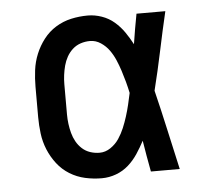

<svg xmlns="http://www.w3.org/2000/svg" viewBox="-44 -575 688 630"><g transform="rotate(-5 300.0 -260.0)"><path d="M267 8Q239 8 212 2Q185 -4 161.5 -18.5Q138 -33 121 -55Q104 -77 93.5 -102.5Q83 -128 79.5 -155.5Q76 -183 76 -210V-310Q76 -337 79.5 -364.5Q83 -392 93.5 -417.5Q104 -443 121 -465Q138 -487 161.5 -501.5Q185 -516 212 -522Q239 -528 267 -528Q290 -528 313 -520Q336 -512 354 -496.5Q372 -481 385.5 -461.5Q399 -442 410 -421Q414 -446 418 -470.5Q422 -495 427 -520H522Q507 -456 493.5 -391.5Q480 -327 464 -263Q480 -198 494.5 -132Q509 -66 524 0H429Q424 -26 419.5 -52Q415 -78 411 -103Q400 -82 386.5 -61.5Q373 -41 355 -25Q337 -9 314 -0.5Q291 8 267 8ZM267 -76Q286 -76 303 -87.5Q320 -99 331 -115.5Q342 -132 349.5 -150Q357 -168 363 -187Q369 -206 373.5 -225Q378 -244 382 -263Q378 -282 373 -300.5Q368 -319 362 -337.5Q356 -356 348.5 -373.5Q341 -391 330 -406.5Q319 -422 302.5 -433Q286 -444 267 -444Q251 -444 236 -439Q221 -434 209.5 -423.5Q198 -413 190.5 -399.5Q183 -386 179 -371Q175 -356 173 -340.5Q171 -325 171 -310V-210Q171 -195 173 -179.5Q175 -164 179 -149Q183 -134 190.5 -120.5Q198 -107 209.5 -96.5Q221 -86 236 -81Q251 -76 267 -76Z"/></g></svg>

Font: Iosevka Etoile Medium
Style: Regular
Weight: 500
Designer: Belleve Invis
Foundry: Belleve Invis
Version: Version 22.1.2; ttfautohint (v1.8.4)